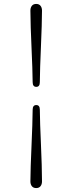

<svg xmlns="http://www.w3.org/2000/svg" viewBox="-20 -800 385 976"><path d="M182.5 -382.5Q182.5 -358.5 164.5 -358.5Q146 -358.5 146 -382.5Q146 -413 144.2 -459.5Q142.5 -506 140.2 -558.5Q138 -611 136.2 -660.5Q134.5 -710 134.5 -746Q134.5 -761 142 -770.5Q149.5 -780 164 -780Q178.5 -780 186 -770.5Q193.5 -761 193.5 -746Q193.5 -714.5 192 -666.5Q190.5 -618.5 188.2 -565.2Q186 -512 184.2 -463.2Q182.5 -414.5 182.5 -382.5ZM146 -242Q146 -266 164.5 -266Q182.5 -266 182.5 -242Q182.5 -211.5 184.2 -164.8Q186 -118 188.2 -65.5Q190.5 -13 192 36.5Q193.5 86 193.5 122Q193.5 137 186 146.5Q178.5 156 164 156Q149.5 156 142 146.5Q134.5 137 134.5 122Q134.5 90.5 136.2 42.5Q138 -5.5 140.2 -59Q142.5 -112.5 144.2 -161Q146 -209.5 146 -242Z"/></svg>

Font: Fraunces 9pt S000 Light
Style: Regular
Weight: 300
Version: Version 1.000; ttfautohint (v1.8.3)